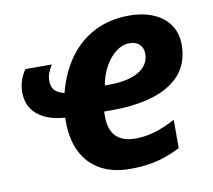

<svg xmlns="http://www.w3.org/2000/svg" viewBox="-67 -633 798 718"><g transform="rotate(-10 332.0 -273.5)"><path d="M165 -206.1 165.5 -221.2Q97.2 -226.1 60.3 -257.6Q23.4 -289.1 23.4 -341.8Q23.4 -365.2 29.8 -384.8Q36.1 -404.3 49.8 -425.8H150.4Q141.1 -410.2 135.7 -396.2Q130.4 -382.3 130.4 -367.2Q130.4 -344.2 141.8 -331.3Q153.3 -318.4 178.7 -312.5Q198.2 -388.2 238 -442.9Q277.8 -497.6 335.7 -526.6Q393.6 -555.7 465.8 -555.7Q519.5 -555.7 559.3 -538.3Q599.1 -521 620.4 -489.3Q641.6 -457.5 641.6 -415Q641.6 -319.8 566.9 -270.5Q489.3 -218.3 338.9 -218.3H312.5V-198.7Q312.5 -148.9 337.4 -123.8Q362.3 -98.6 410.6 -98.6Q446.8 -98.6 483.2 -109.1Q519.5 -119.6 563.5 -142.6V-35.2Q515.1 -10.7 470.9 -0.5Q426.8 9.8 372.1 9.8Q305.7 9.8 259.3 -16.4Q212.9 -42.5 189 -90.8Q165 -139.2 165 -206.1ZM346.2 -314Q420.4 -314 460.9 -337.9Q501.5 -361.8 501.5 -405.3Q501.5 -427.2 487.8 -440.4Q474.1 -453.6 449.2 -453.6Q423.3 -453.6 398.9 -435.3Q374.5 -417 356.7 -385Q338.9 -353 332 -314Z"/></g></svg>

Font: Viking Open Sans
Style: Bold Italic
Weight: 700
Italic angle: -12°
Foundry: Ascender Corporation
Version: Version 2.000